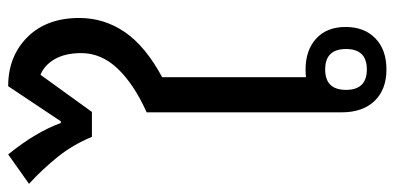

<svg xmlns="http://www.w3.org/2000/svg" viewBox="-298 -691 966 470"><g transform="rotate(-90 185.0 -456.0)"><path d="M376 -745Q376 -684 341.5 -633.5Q307 -583 231 -542V-190Q240 -191 250 -191Q297 -191 325.5 -165Q354 -139 354 -93Q354 -47 326 -20Q298 7 250 7Q201 7 173 -22Q145 -51 145 -103V-580Q214 -611 252 -651Q290 -691 290 -740Q290 -779 275.5 -804.5Q261 -830 237 -840L146 -714H85Q66 -760 36.5 -797Q7 -834 -30 -868L42 -919Q71 -883 89.5 -851.5Q108 -820 119 -790H123L209 -919Q282 -919 329 -872Q376 -825 376 -745ZM250 -143Q200 -143 200 -92Q200 -41 250 -41Q300 -41 300 -92Q300 -143 250 -143Z"/></g></svg>

Font: Noto Sans Thai Looped
Style: Regular
Weight: 400
Designer: Sasikarn Vongin, Ben Mitchell
Foundry: The Fontpad Ltd
Version: Version 1.001; ttfautohint (v1.8.4.7-5d5b)